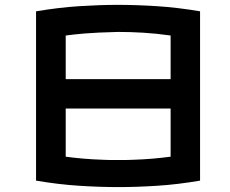

<svg xmlns="http://www.w3.org/2000/svg" viewBox="-20 -763 939 783"><path d="M460 -743.2Q535.6 -743.2 620.1 -737.8Q704.6 -732.4 795.9 -716.8V-26.4Q704.6 -10.7 620.6 -5.4Q536.6 0 462.9 0Q387.2 0 303.2 -5.4Q219.2 -10.7 127 -26.4V-716.8Q219.2 -732.4 302.7 -737.8Q386.2 -743.2 460 -743.2ZM460.9 -110.4Q475.6 -110.4 490.2 -110.4Q504.9 -110.4 519.5 -111.3Q566.9 -112.8 604.7 -116.2Q642.6 -119.6 675.8 -124V-320.3H248V-124Q279.8 -119.6 318.6 -116.2Q357.4 -112.8 403.3 -111.3Q418 -110.4 432.1 -110.4Q446.3 -110.4 460.9 -110.4ZM460.9 -632.8Q416 -631.8 383.3 -630.1Q350.6 -628.4 325.7 -626.5Q300.8 -624.5 282.2 -622.3Q263.7 -620.1 248 -618.2V-440.4H675.8V-618.2Q616.7 -626.5 564.7 -629.6Q512.7 -632.8 460.9 -632.8Z"/></svg>

Font: Revalia
Style: Regular
Weight: 400
Designer: Johan Kallas, Mihkel Virkus
Foundry: Johan Kallas, Mihkel Virkus
Version: Version 1.001